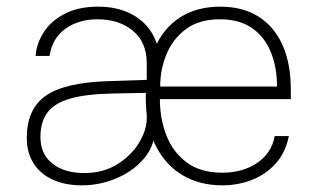

<svg xmlns="http://www.w3.org/2000/svg" viewBox="-20 -547 954 577"><path d="M226.5 10Q175.5 10 138.2 -7.2Q101 -24.5 80.8 -56.2Q60.5 -88 60.5 -132Q60.5 -219 116.8 -258.8Q173 -298.5 301.5 -303L421 -307V-357Q421 -419.5 379.8 -454.2Q338.5 -489 273 -489Q216.5 -489 176.8 -460.8Q137 -432.5 129 -379H87Q89.5 -415.5 111 -449.5Q132.5 -483.5 173.8 -505.2Q215 -527 275 -527Q330 -527 371.5 -506.5Q413 -486 436.2 -448.2Q459.5 -410.5 459.5 -358L445 -158Q445 -108 412.2 -70Q379.5 -32 329.5 -11Q279.5 10 226.5 10ZM233 -27Q290.5 -27 332.8 -53.5Q375 -80 398 -118.2Q421 -156.5 421 -191.5V-268L320.5 -266Q238 -264.5 190.2 -250.5Q142.5 -236.5 122 -208.2Q101.5 -180 101.5 -135Q101.5 -84 137.5 -55.5Q173.5 -27 233 -27ZM460.5 -249Q460.5 -190.5 480 -140.2Q499.5 -90 541 -59Q582.5 -28 648 -28Q709.5 -28 753 -57.5Q796.5 -87 805.5 -138H848Q838 -88 808 -55Q778 -22 736.2 -6Q694.5 10 648 10Q580 10 528.2 -20.8Q476.5 -51.5 447.2 -110.5Q418 -169.5 418 -254Q418 -339.5 444.2 -400.8Q470.5 -462 520.8 -494.5Q571 -527 642 -527Q709 -527 756.2 -497.5Q803.5 -468 828.8 -412.2Q854 -356.5 854 -277V-249ZM461.5 -287H812.5Q812.5 -344.5 794 -390.2Q775.5 -436 737.5 -462.5Q699.5 -489 641 -489Q577.5 -489 537.8 -458.8Q498 -428.5 479.5 -382Q461 -335.5 461.5 -287Z"/></svg>

Font: Public Sans Thin
Style: Regular
Weight: 100
Designer: The Public Sans project authors (U.S. Web Design System). Libre Franklin designed by Pablo Impallari and Rodrigo Fuenzal
Version: Version 1.008